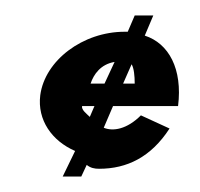

<svg xmlns="http://www.w3.org/2000/svg" viewBox="-20 -214 258 248"><path d="M162 -65C144 -47 126 -44 114 -49L126 -77H210C216 -125 198 -158 167 -168L178 -194H154L145 -173H141C87 -173 38 -136 32 -91C28 -59 47 -32 77 -19L61 14H85L92 -1C97 3 102 4 108 4C144 4 175 -11 199 -48ZM139 -106 150 -131C153 -126 154 -116 154 -106ZM115 -106H97C101 -118 110 -131 128 -134ZM102 -77 96 -63C92 -67 85 -72 86 -77Z"/></svg>

Font: Hussar Tani
Style: DwaKurs
Weight: 700
Foundry: Cannot Into Space Fonts
Version: Version 0.92